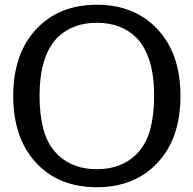

<svg xmlns="http://www.w3.org/2000/svg" viewBox="-20 -763 807 801"><path d="M623 -362.8Q623 -531.7 546.9 -607.9Q483.9 -668 383.8 -668Q284.2 -668 221.2 -607.9Q145 -531.7 145 -362.8Q145 -284.7 161.4 -222.7Q177.7 -160.6 221.2 -117.2Q284.2 -57.1 383.8 -57.1Q483.9 -57.1 546.9 -117.2Q590.3 -160.6 606.7 -222.7Q623 -284.7 623 -362.8ZM732.9 -362.8Q732.9 -186 637.2 -84Q541.5 18.1 383.8 18.1Q224.6 18.1 129.9 -84.5Q35.2 -187 35.2 -362.8Q35.2 -538.1 130.4 -640.6Q225.6 -743.2 383.8 -743.2Q542 -743.2 637.5 -640.6Q732.9 -538.1 732.9 -362.8Z"/></svg>

Font: Aurulent Sans
Style: Regular
Weight: 400
Version: Version 2007.05.04